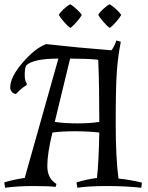

<svg xmlns="http://www.w3.org/2000/svg" viewBox="-74 -873 693 901"><path d="M310 -803Q303 -790 285.5 -770Q268 -750 256 -742Q244 -750 226.5 -770Q209 -790 202 -803Q208 -815 225 -830.5Q242 -846 256 -853Q269 -845 286 -829.5Q303 -814 310 -803ZM495 -803Q488 -790 470.5 -770Q453 -750 441 -742Q429 -750 411.5 -770Q394 -790 387 -803Q393 -815 410 -830.5Q427 -846 441 -853Q454 -845 471 -829.5Q488 -814 495 -803ZM482 -35Q535 -30 592 -16L589 8Q515 0 428.5 0Q342 0 289 8L285 -17Q330 -31 381 -38Q389 -104 392 -251Q340 -257 277.5 -257Q215 -257 172 -251Q148 -153 148 -94Q148 -35 191 -10L187 4Q156 0 82.5 0Q9 0 -50 8L-54 -17Q-9 -31 42 -38L200 -598Q82 -598 49 -566Q42 -552 42 -522Q42 -492 52 -481L51 -474Q26 -459 1 -432Q-11 -433 -18.5 -442Q-26 -451 -26 -463Q-26 -512 33 -580Q92 -648 143 -666Q294 -649 449 -637Q463 -655 472 -683L493 -677Q479 -607 474 -533Q469 -459 469 -295Q469 -131 482 -35ZM183 -301Q228 -294 289.5 -294Q351 -294 392 -301Q392 -478 387 -590L384 -593Q332 -598 255 -598Z"/></svg>

Font: Almendra SC
Style: Regular
Weight: 400
Designer: Ana Sanfelippo
Foundry: Ana Sanfelippo
Version: Version 1.002